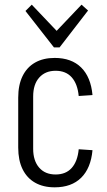

<svg xmlns="http://www.w3.org/2000/svg" viewBox="-20 -795 459 822"><path d="M214 7Q165 7 130 -13Q95 -33 76.5 -71Q58 -109 58 -163V-377Q58 -431 76.5 -469Q95 -507 130 -527Q165 -547 214 -547Q286 -547 327.5 -506Q369 -465 376 -388L317 -384Q312 -436 287 -464Q262 -492 218 -492Q174 -492 148 -463Q122 -434 122 -382V-158Q122 -107 147.5 -77.5Q173 -48 218 -48Q262 -48 287 -76Q312 -104 317 -156L376 -152Q369 -75 327.5 -34Q286 7 214 7ZM357 -750 235 -592H211L89 -748L116 -775L231 -654H214L329 -775Z"/></svg>

Font: Pathway Extreme Condensed ExtraLight
Style: Regular
Weight: 250
Width: 3
Version: Version 1.001;gftools[0.9.26]